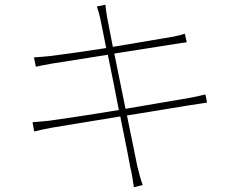

<svg xmlns="http://www.w3.org/2000/svg" viewBox="-20 -755 996 803"><path d="M839 -360C824 -356 805 -352 769 -345C715 -336 612 -318 505 -300L458 -531L712 -571C734 -575 753 -577 761 -578L753 -614C744 -611 731 -607 706 -602C659 -594 555 -576 452 -559C439 -624 430 -671 429 -677C426 -696 422 -718 421 -735L385 -728C391 -710 397 -691 401 -669C402 -663 412 -619 424 -554C328 -539 235 -526 193 -521C163 -518 141 -516 122 -515L130 -476C144 -479 168 -484 197 -489C241 -496 334 -511 431 -526C445 -458 462 -374 477 -295C357 -275 237 -257 185 -250C165 -248 136 -245 116 -244L123 -205C143 -210 163 -215 197 -221C248 -229 364 -249 483 -268C505 -160 523 -69 525 -55C532 -28 535 -2 540 28L577 19C568 -4 561 -34 554 -61C552 -73 533 -163 511 -272C614 -289 715 -305 774 -315C810 -320 832 -324 846 -326Z"/></svg>

Font: Kinto Sans Thin
Style: Regular
Weight: 100
Designer: Authors: Ryoko NISHIZUKA  (kana & ideographs); Paul D. Hunt (Latin, Greek & Cyrillic); Wenlong ZHANG  (bopomofo); Sandol
Foundry: Adobe Systems Incorporated, ookami Inc.
Version: Version 0.001